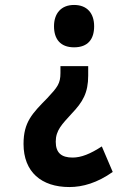

<svg xmlns="http://www.w3.org/2000/svg" viewBox="-20 -560 540 775"><path d="M279 -540C226 -540 198 -505 198 -454C198 -402 224 -369 279 -369C335 -369 360 -402 360 -454C360 -506 332 -540 279 -540ZM336 -255V-293H224V-265C224 -223 212 -208 171 -164C110 -102 75 -67 75 21C75 134 147 195 260 195C314 195 373 178 435 134L391 31C345 61 308 76 273 76C228 76 205 57 205 12C205 -34 230 -58 269 -101C314 -148 336 -185 336 -255Z"/></svg>

Font: Noto Sans Mono ExtraCondensed ExtraBold
Style: Regular
Weight: 800
Width: 2
Designer: Monotype Design Team
Foundry: Monotype Imaging Inc.
Version: Version 2.014